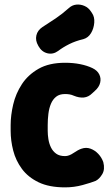

<svg xmlns="http://www.w3.org/2000/svg" viewBox="-20 -790 476 829"><path d="M261 19Q192 19 146.5 -3Q101 -25 74.5 -61Q48 -97 37 -140Q26 -183 26 -225V-250Q26 -292 37 -339Q48 -386 74.5 -426.5Q101 -467 146.5 -493Q192 -519 261 -519Q296 -519 326 -513Q356 -507 379 -496Q400 -486 408.5 -469Q417 -452 412.5 -433Q408 -414 390 -398L378 -387Q362 -371 342 -369Q322 -367 298 -377Q283 -384 261 -384Q237 -384 222.5 -372.5Q208 -361 200 -342Q192 -323 189 -299Q186 -275 186 -250V-225Q186 -208 189 -189Q192 -170 200 -153.5Q208 -137 222.5 -126.5Q237 -116 261 -116Q278 -116 297.5 -129.5Q317 -143 332 -148Q352 -155 371 -148Q390 -141 404.5 -125.5Q419 -110 426 -90Q434 -59 421.5 -38Q409 -17 393 -9Q373 -1 336.5 9Q300 19 261 19ZM231 -570Q209 -554 184.5 -560Q160 -566 146 -591L145 -593Q132 -615 137 -637Q142 -659 163 -673Q193 -692 221 -711Q249 -730 277 -755Q291 -768 309 -770Q327 -772 344.5 -764.5Q362 -757 373 -740L377 -734Q389 -717 387 -692Q385 -667 373 -647Q361 -627 340 -621Q306 -613 279 -599.5Q252 -586 231 -570Z"/></svg>

Font: Winky Sans
Style: Bold
Weight: 700
Designer: Simon Atzbach
Foundry: typofactur
Version: Version 1.205